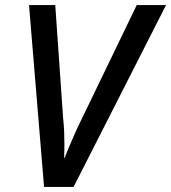

<svg xmlns="http://www.w3.org/2000/svg" viewBox="-20 -734 672 754"><path d="M153 0 94 -714H197L228 -268Q231 -244 232 -216.5Q233 -189 233 -163Q233 -137 232 -114H234Q243 -138 253.5 -162.5Q264 -187 276 -214Q288 -241 302 -269L517 -714H632L269 0Z"/></svg>

Font: Noto Sans Display Medium
Style: Italic
Weight: 500
Italic angle: -12°
Designer: Monotype Design Team
Foundry: Monotype Imaging Inc.
Version: Version 2.003